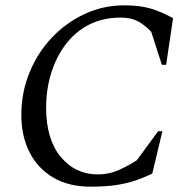

<svg xmlns="http://www.w3.org/2000/svg" viewBox="-20 -690 709 720"><path d="M320 10Q237 10 179 -24.5Q121 -59 90.5 -119.5Q60 -180 60 -259Q60 -344 91 -419Q122 -494 175.5 -550Q229 -606 298.5 -638Q368 -670 445 -670Q502 -670 541.5 -659Q581 -648 629 -622L603 -447H587L547 -571Q522 -597 496.5 -610.5Q471 -624 433 -624Q365 -624 313 -597Q261 -570 225.5 -522.5Q190 -475 171.5 -414.5Q153 -354 153 -286Q153 -168 207.5 -102Q262 -36 347 -36Q390 -36 427 -53Q464 -70 493 -89L573 -198H589L551 -39Q520 -24 487.5 -13Q455 -2 415 4Q375 10 320 10Z"/></svg>

Font: Spectral
Style: Italic
Weight: 400
Italic angle: -10°
Designer: Jean-Baptiste Levee
Foundry: Production Type
Version: Version 2.001